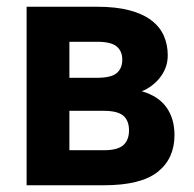

<svg xmlns="http://www.w3.org/2000/svg" viewBox="-20 -550 575 570"><path d="M59 -530H268Q324 -530 364 -519.5Q404 -509 429.5 -489.5Q455 -470 466.5 -443.5Q478 -417 478 -386Q478 -366 471.5 -349Q465 -332 454 -318.5Q443 -305 429.5 -295Q416 -285 401 -279Q450 -265 474 -231.5Q498 -198 498 -149Q498 -79 448 -39.5Q398 0 288 0H59ZM288 -104Q329 -104 346 -119Q363 -134 363 -163Q363 -192 346 -206.5Q329 -221 288 -221H186V-104ZM268 -319Q310 -319 326.5 -333Q343 -347 343 -373Q343 -398 326.5 -412Q310 -426 268 -426H186V-319Z"/></svg>

Font: 
Style: 㨦
Weight: 700
Designer: A.Korolkova, Vitaly Kuzmin
Foundry: ParaType Ltd
Version: Version 2.000